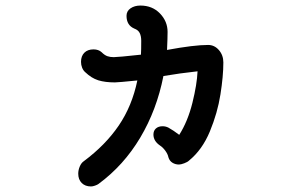

<svg xmlns="http://www.w3.org/2000/svg" viewBox="-20 -568 1040 692"><path d="M785 -343Q785 -294 774.5 -227.5Q764 -161 736.5 -94.5Q709 -28 661 11Q656 16 644 20.5Q632 25 625 25Q612 25 601.5 18.5Q591 12 587 -1Q585 -12 576 -24.5Q567 -37 556 -44Q533 -60 533 -83Q533 -97 542 -105Q551 -113 566 -113Q577 -113 587 -108Q605 -98 626 -82Q657 -131 673.5 -197.5Q690 -264 692 -311Q628 -304 569 -294Q545 -172 485.5 -72Q426 28 335 95Q331 98 322.5 101Q314 104 308 104Q287 104 274.5 91.5Q262 79 262 58Q262 45 267.5 32Q273 19 282 13Q360 -45 408 -115.5Q456 -186 475 -278Q405 -271 394 -271Q359 -271 334.5 -278.5Q310 -286 287 -308Q280 -314 276 -324Q272 -334 272 -345Q272 -366 284 -378Q296 -390 317 -390Q335 -390 346 -380Q357 -369 367 -365.5Q377 -362 390 -362Q405 -362 488 -371Q489 -387 489 -421Q489 -438 483.5 -449Q478 -460 464 -465Q436 -477 436 -511Q436 -528 450.5 -538Q465 -548 486 -548Q529 -548 556.5 -519.5Q584 -491 584 -453Q584 -432 582 -388Q679 -406 730 -406Q753 -406 769 -387.5Q785 -369 785 -343Z"/></svg>

Font: Tsukimi Rounded SemiBold
Style: Regular
Weight: 600
Designer: Takashi Funayama
Foundry: Takashi Funayama
Version: Version 1.032; ttfautohint (v1.8.3)